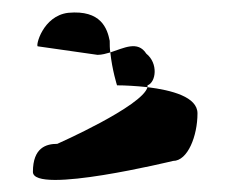

<svg xmlns="http://www.w3.org/2000/svg" viewBox="-20 -778 385 315"><path d="M34 -496C34 -458 264 -514 264 -514C288 -514 304 -555 304 -592C304 -619 262 -630 222 -635C214 -604 74 -542 74 -542C56 -542 34 -536 34 -496ZM42 -702 140 -688C147 -688 154 -690 161 -692C160 -698 160 -705 160 -711C156 -731 146 -762 92 -757C50 -752 38 -702 42 -702ZM161 -692C164 -663 172 -638 172 -638C185 -638 203 -637 222 -635V-638C236 -643 240 -674 220 -690C206 -712 183 -699 161 -692Z"/></svg>

Font: Ampere
Style: Cnd
Weight: 400
Version: Version 1